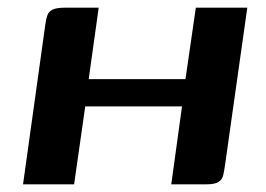

<svg xmlns="http://www.w3.org/2000/svg" viewBox="-20 -480 694 500"><path d="M40 0 98 -416Q100 -431 103.5 -440.5Q107 -450 117 -455Q127 -460 150 -460H237L211 -274H463L490 -460H624L566 -50Q564 -36 561.5 -24.5Q559 -13 549.5 -6.5Q540 0 518 0H426L454 -203H202L173 0Z"/></svg>

Font: Genos SemiBold
Style: Italic
Weight: 600
Italic angle: -8°
Version: Version 1.010